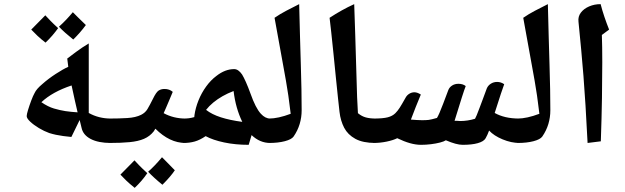

<svg xmlns="http://www.w3.org/2000/svg" viewBox="-20 -700 3023 928"><path d="M516 -9Q455 -9 418 -28.5Q381 -48 374 -83L365 -120L325 -38Q304 -40 285.5 -42.5Q267 -45 250.5 -48.5Q234 -52 218 -57Q193 -66 168 -81Q143 -96 126 -112Q109 -128 109 -139Q109 -147 115.5 -168.5Q122 -190 131 -214Q140 -238 147 -250Q156 -270 185 -294Q213 -319 249 -342.5Q285 -366 310 -377L305 -417Q331 -437 347.5 -449Q364 -461 378 -470.5Q392 -480 409 -490Q409 -406 409 -322Q409 -238 409 -154Q457 -127 516 -127Q524 -127 524 -119V-17Q524 -9 516 -9ZM355 -157Q349 -181 342 -213.5Q335 -246 326 -287Q233 -256 180 -206Q212 -184 241 -175.5Q270 -167 296 -163Q310 -161 324.5 -159.5Q339 -158 355 -157ZM334 -509Q313 -526 296 -541Q279 -556 265 -571Q284 -588 300.5 -605.5Q317 -623 332 -641Q341 -631 357 -616Q373 -601 395 -579Q368 -542 334 -509ZM200 -494Q178 -511 161 -527Q144 -543 131 -557Q148 -574 165 -591.5Q182 -609 199 -626Q208 -616 223.5 -600Q239 -584 261 -564Q248 -546 233 -528.5Q218 -511 200 -494Z M507 -9Q499 -9 499 -17V-119Q499 -127 507 -127Q555 -127 595.5 -129.5Q636 -132 662 -145Q682 -155 692.5 -172.5Q703 -190 719 -222Q735 -255 747 -262.5Q759 -270 775 -270Q799 -270 815 -256Q806 -234 798 -215.5Q790 -197 783.5 -181.5Q777 -166 771 -153Q795 -140 821.5 -133.5Q848 -127 876 -127Q884 -127 884 -119V-17Q884 -9 876 -9Q800 -9 731 -78L723 -65Q704 -41 676 -29Q648 -17 607 -13Q566 -9 507 -9ZM765 193Q722 158 696 130Q728 102 763 60Q766 63 781.5 78.5Q797 94 825 123Q815 138 800 155.5Q785 173 765 193ZM631 208Q606 188 589.5 172Q573 156 562 144Q579 127 596 109.5Q613 92 630 75Q636 82 651.5 98Q667 114 692 137Q679 156 664 173.5Q649 191 631 208Z M1182 0Q1118 0 1063.5 -11.5Q1009 -23 974 -42Q946 -23 921 -16Q896 -9 867 -9Q859 -9 859 -17V-119Q859 -127 867 -127Q881 -127 893 -128.5Q905 -130 919 -134Q919 -136 919.5 -138.5Q920 -141 920 -144Q925 -179 939.5 -215Q954 -251 976.5 -282Q999 -313 1026 -333Q1068 -366 1112 -366Q1122 -366 1131.5 -359.5Q1141 -353 1150 -340Q1158 -327 1168.5 -303.5Q1179 -280 1191 -247Q1203 -213 1215.5 -188.5Q1228 -164 1241 -150Q1262 -127 1286 -127Q1297 -127 1297 -118V-20Q1297 -9 1286 -9Q1236 -9 1196 -47ZM1151 -111Q1135 -144 1124.5 -181Q1114 -218 1109 -260Q1080 -249 1055.5 -235Q1031 -221 1011 -204.5Q991 -188 976 -169Q1004 -147 1047.5 -133Q1091 -119 1151 -111Z M1280 -9Q1272 -9 1272 -17V-119Q1272 -127 1280 -127Q1324 -127 1385 -150Q1381 -179 1377.5 -208.5Q1374 -238 1369 -267Q1365 -296 1349 -382.5Q1333 -469 1307 -614Q1333 -632 1363.5 -648Q1394 -664 1426 -680Q1428 -598 1430 -524.5Q1432 -451 1434 -387Q1436 -323 1437 -268.5Q1438 -214 1438 -167Q1438 -133 1428.5 -101Q1419 -69 1399 -40Q1389 -26 1356.5 -17.5Q1324 -9 1280 -9Z M1794 -9Q1734 -9 1697.5 -29Q1661 -49 1643.5 -82.5Q1626 -116 1621 -159Q1619 -178 1614 -222.5Q1609 -267 1603.5 -324Q1598 -381 1592 -439Q1586 -497 1581 -544Q1576 -591 1573 -614Q1602 -633 1631.5 -649.5Q1661 -666 1692 -680Q1695 -605 1697 -530.5Q1699 -456 1701.5 -381Q1704 -306 1706 -231L1710 -153Q1728 -138 1748 -132.5Q1768 -127 1796 -127Q1802 -127 1802 -119V-17Q1802 -9 1794 -9Z M2015 0Q1990 0 1961.5 -8Q1933 -16 1900 -32Q1880 -22 1848.5 -15.5Q1817 -9 1785 -9Q1777 -9 1777 -17V-119Q1777 -127 1785 -127Q1831 -127 1854 -133Q1877 -139 1891 -153Q1902 -164 1912 -179.5Q1922 -195 1941 -229Q1947 -240 1958.5 -247Q1970 -254 1983 -254Q1997 -254 2014 -243Q2001 -213 1989.5 -183Q1978 -153 1966 -122Q1980 -121 1993.5 -120Q2007 -119 2020 -119Q2040 -119 2052 -120.5Q2064 -122 2092 -130Q2097 -138 2104 -154Q2111 -170 2121.5 -197.5Q2132 -225 2147 -265Q2152 -278 2165 -286.5Q2178 -295 2196 -295Q2217 -295 2231 -284Q2225 -269 2212.5 -230Q2200 -191 2177 -116Q2184 -116 2190.5 -116Q2197 -116 2204 -115Q2240 -115 2276 -126Q2279 -131 2284 -143Q2289 -155 2298 -179Q2304 -196 2313 -219Q2322 -242 2333 -273Q2339 -287 2352.5 -295.5Q2366 -304 2383 -304Q2401 -304 2417 -293Q2411 -277 2401 -247Q2391 -217 2371 -154Q2394 -141 2423.5 -134Q2453 -127 2491 -127Q2499 -127 2499 -119V-17Q2499 -9 2491 -9Q2451 -9 2409 -26.5Q2367 -44 2344 -69Q2336 -47 2327 -31.5Q2318 -16 2289 -8Q2275 -4 2256.5 -2Q2238 0 2216 0Q2186 0 2135 -22Q2126 -16 2106.5 -11Q2087 -6 2063 -3Q2039 0 2015 0Z M2482 -9Q2474 -9 2474 -17V-119Q2474 -127 2482 -127Q2526 -127 2587 -150Q2583 -179 2579.5 -208.5Q2576 -238 2571 -267Q2567 -296 2551 -382.5Q2535 -469 2509 -614Q2535 -632 2565.5 -648Q2596 -664 2628 -680Q2630 -598 2632 -524.5Q2634 -451 2636 -387Q2638 -323 2639 -268.5Q2640 -214 2640 -167Q2640 -133 2630.5 -101Q2621 -69 2601 -40Q2591 -26 2558.5 -17.5Q2526 -9 2482 -9Z M2820 -9Q2815 -112 2810 -190Q2805 -268 2800 -333.5Q2795 -399 2789 -461Q2783 -523 2776 -595Q2773 -620 2787.5 -639Q2802 -658 2827.5 -669Q2853 -680 2883 -680Q2891 -649 2901.5 -618Q2912 -587 2924 -557L2889 -531Q2891 -476 2891 -399.5Q2891 -323 2889.5 -227Q2888 -131 2884 -17Z"/></svg>

Font: Noto Naskh Arabic
Style: Bold
Weight: 700
Designer: Monotype Design Team, David Williams, Mohamad Dakak and Nizar Qandah
Foundry: Monotype Imaging Inc.
Version: Version 2.016